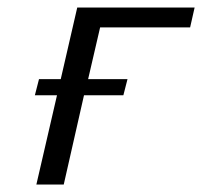

<svg xmlns="http://www.w3.org/2000/svg" viewBox="-20 -492 539 512"><path d="M73 -238 84 -281H142L186 -472H499L487 -419H386H339H247L215 -281H320L309 -238H204L150 0H77L132 -238Z"/></svg>

Font: Coval
Style: ExtraLight Italic
Weight: 200
Foundry: Context Ltd
Version: Version 001.000